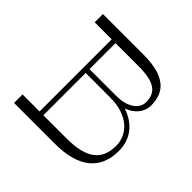

<svg xmlns="http://www.w3.org/2000/svg" viewBox="-169 -885 1069 1069"><g transform="rotate(45 366.0 -350.0)"><path d="M672 -227C671 -327 607 -388 528 -414C584 -435 620 -477 620 -530C620 -634 561 -700 388 -700H70V-635H204V-67H70V0H391C580 0 673 -80 672 -227ZM416 -635C550 -635 587 -593 587 -523C587 -464 523 -430 447 -430H234V-635ZM416 -67H234V-400H426C573 -400 640 -319 641 -236C642 -120 573 -67 416 -67Z"/></g></svg>

Font: Space Cowgirl Light
Style: Regular
Weight: 300
Designer: Valery Marier
Foundry: Valery Marier
Version: Version 1.000;hotconv 1.0.109;makeotfexe 2.5.65596